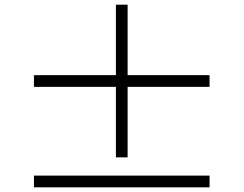

<svg xmlns="http://www.w3.org/2000/svg" viewBox="-20 -808 1040 820"><path d="M525 -136H475V-437H125V-487H475V-788H525V-487H875V-437H525ZM125 -58H875V-8H125Z"/></svg>

Font: Noto Serif SC ExtraLight Black
Style: Regular
Weight: 900
Version: Version 2.002-H1;hotconv 1.1.0;makeotfexe 2.6.0